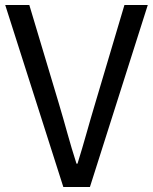

<svg xmlns="http://www.w3.org/2000/svg" viewBox="-20 -753 615 773"><path d="M235 0H342L575 -733H481L363 -336C337 -250 319 -180 292 -94H288C260 -180 243 -250 217 -336L98 -733H1Z"/></svg>

Font: Squished Noto Sans CJK JP Regular
Style: Regular
Weight: 400
Designer: Ryoko NISHIZUKA (kana & ideographs); Paul D. Hunt (Latin, Greek & Cyrillic); Wenlong ZHANG (bopomofo); Sandoll Communica
Foundry: Adobe Systems Incorporated
Version: Version 1.004;PS 1.004;hotconv 1.0.82;makeotf.lib2.5.63406